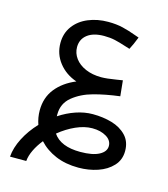

<svg xmlns="http://www.w3.org/2000/svg" viewBox="-113 -623 826 942"><g transform="rotate(15 300.0 -152.0)"><path d="M119.5 43Q107.5 8.5 107.5 -27.5Q107.5 -92.5 144 -138.5Q180.5 -184.5 244.5 -211Q188 -230.5 154 -274Q120 -317.5 120 -373.5Q120 -423 147 -459.5Q174 -496 219.8 -515Q265.5 -534 320.5 -534Q362 -534 394.5 -526.2Q427 -518.5 462 -505.5L483.5 -498Q469 -460.5 454.5 -433L432 -440Q398.5 -451 374 -456.5Q349.5 -462 319 -462Q264.5 -462 234.2 -438.5Q204 -415 204 -375Q204 -344 223 -318.2Q242 -292.5 276.8 -277.5Q311.5 -262.5 356.5 -262.5Q384 -262.5 432 -270.5Q442.5 -272.5 463.5 -275.5L471.5 -196.5Q399 -187.5 339.5 -171.2Q280 -155 238 -120.8Q196 -86.5 196 -31V-21Q236 -47.5 279.2 -62.2Q322.5 -77 364.5 -77Q416.5 -77 461.5 -64Q506.5 -51 535.2 -21Q564 9 564 57Q564 102 535.2 133Q506.5 164 460.8 179.5Q415 195 363 195Q297.5 195 246.8 173.5Q196 152 162 114.5Q139 143 124.8 172.5Q110.5 202 108 229.5H25.5Q29 183.5 54 134.8Q79 86 119.5 43ZM352 118Q414.5 118 447.5 100.2Q480.5 82.5 480.5 54Q480.5 25.5 451.8 8Q423 -9.5 380.5 -9.5Q341 -9.5 297.2 10Q253.5 29.5 214 62Q252 118 352 118Z"/></g></svg>

Font: JuliaMono Italic
Style: Regular
Weight: 400
Italic angle: -9°
Monospace: yes
Designer: cormullion
Foundry: corm
Version: Version 0.049; ttfautohint (v1.8.4)